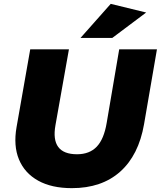

<svg xmlns="http://www.w3.org/2000/svg" viewBox="-20 -966 835 997"><path d="M599 -710H795L728 -321Q700 -160 604 -74.5Q508 11 353 11Q248 11 178 -28Q108 -67 78.5 -138Q49 -209 66 -306L137 -710H338L268 -316Q241 -165 380 -165Q445 -165 482.5 -204.5Q520 -244 534 -328ZM398 -769 555 -946 739 -901 563 -769Z"/></svg>

Font: Livvic Black
Style: Italic
Weight: 900
Italic angle: -10°
Designer: Jacques Le Bailly, Baron von Fonthausen
Version: Version 1.001; ttfautohint (v1.8.2)